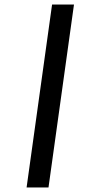

<svg xmlns="http://www.w3.org/2000/svg" viewBox="-20 -772 419 844"><path d="M305.2 -752 193.2 52H96.9L208.9 -752Z"/></svg>

Font: Pathway Extreme 8pt Thin
Style: Italic
Weight: 100
Italic angle: -8°
Designer: Eduardo Rodriguez Tunni
Foundry: Eduardo Rodriguez Tunni
Version: Version 1.000